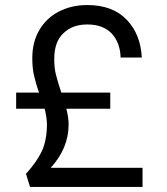

<svg xmlns="http://www.w3.org/2000/svg" viewBox="-20 -739 660 761"><path d="M181 -74C181 -74 181 -74 181 -74C228 -125 252 -183 252 -246C252 -246 252 -246 252 -246C252 -263 249 -284 243 -308C243 -308 417 -308 417 -308C417 -308 417 -372 417 -372C417 -372 223 -372 223 -372C223 -372 223 -372 223 -372C214 -399 207 -422 202 -442C197 -461 195 -482 195 -504C195 -504 195 -504 195 -504C195 -551 207 -585 232 -608C256 -631 287 -642 326 -642C326 -642 326 -642 326 -642C368 -642 400 -630 423 -606C445 -582 457 -550 458 -511C458 -511 542 -511 542 -511C542 -511 542 -511 542 -511C539 -571 520 -621 483 -660C446 -699 394 -719 326 -719C326 -719 326 -719 326 -719C283 -719 246 -710 213 -693C180 -676 154 -651 136 -620C117 -588 108 -551 108 -508C108 -508 108 -508 108 -508C108 -483 110 -460 115 -439C120 -418 126 -395 135 -372C135 -372 44 -372 44 -372C44 -372 44 -308 44 -308C44 -308 157 -308 157 -308C157 -308 157 -308 157 -308C163 -284 166 -263 166 -246C166 -246 166 -246 166 -246C166 -204 159 -169 146 -140C132 -111 111 -81 83 -50C83 -50 99 2 99 2C99 2 545 2 545 2C545 2 545 -74 545 -74C545 -74 181 -74 181 -74Z"/></svg>

Font: Girnar Poppins
Style: Regular
Weight: 500
Designer: Ninad Kale (Devanagari), Jonny Pinhorn (Latin)
Foundry: Indian Type Foundry
Version: ""